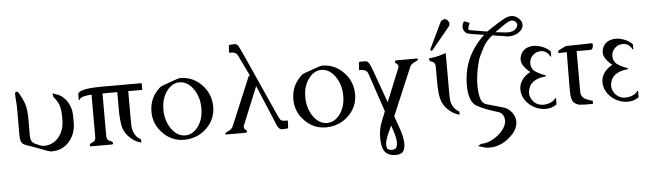

<svg xmlns="http://www.w3.org/2000/svg" viewBox="-57 -975 5009 1487"><g transform="rotate(-5 2447.5 -231.5)"><path d="M155.8 -42Q114.3 -53.2 99.6 -64Q85 -74.2 80.1 -92.8Q75.7 -109.4 75.7 -144L76.2 -313Q76.2 -346.7 75.7 -363.8Q74.2 -393.1 72.3 -413.1Q70.3 -433.1 70.3 -460.9Q70.3 -466.3 79.6 -470.7Q81.5 -471.7 84 -471.7Q88.9 -471.7 95.7 -466.3Q134.3 -402.3 146.5 -355Q154.3 -320.3 155.8 -280.8Q156.2 -265.1 156.2 -248V-206.5Q155.8 -179.7 155.8 -146V-133.3Q155.8 -112.8 158.2 -101.1Q161.6 -79.6 176.8 -67.4Q190.4 -55.7 227.5 -42.5Q240.7 -37.1 252.4 -36.1Q258.3 -35.6 264.2 -35.6Q282.2 -35.6 300.8 -41Q347.7 -53.7 380.4 -98.1Q414.1 -144.5 417.5 -209Q418 -218.8 418 -253.4Q418 -287.6 410.6 -322.3Q402.3 -359.4 371.1 -397.9Q369.1 -400.4 365.2 -403.3L358.9 -435.1L404.3 -418.5Q416 -413.6 427.7 -405.3Q457 -382.3 469.7 -361.8Q494.6 -321.3 500.5 -281.2Q503.9 -257.3 503.9 -206.5Q503.9 -189 502.4 -170.4Q495.1 -95.2 446.8 -43Q399.9 6.8 330.6 11.7Q323.7 12.2 311 12.2Q297.4 11.2 286.1 6.8Z M745.1 -69.3Q745.1 -38.6 769 -30Q793 -21.5 793 -9.8Q793 0 782.7 0H622.1Q612.3 0 612.3 -9.8Q612.3 -21.5 636 -30Q659.7 -38.6 659.7 -69.3V-398.9Q624 -396 599.6 -390.6Q571.8 -384.3 561.5 -364.3H557.6V-407.2Q557.6 -426.3 585.4 -435.8Q613.3 -445.3 649.7 -449Q686 -452.6 720.7 -452.6Q755.4 -452.6 769.5 -453.1H1054.2V-400.9H945.3V-223.1Q945.3 -166 945.8 -138.4Q946.3 -110.8 951.7 -94.7Q966.3 -45.4 1011.7 -18.6V4.9Q958 -7.3 915.5 -52.7Q888.2 -80.6 875.5 -118.2Q865.2 -148.4 860.4 -226.6Q859.9 -234.4 859.9 -305.2V-400.4H745.1Z M1590.3 -224.1Q1590.3 -126.5 1520.8 -58.6Q1451.2 9.3 1350.1 12.2H1342.3Q1248.5 12.2 1179.4 -58.1Q1110.4 -128.4 1110.4 -225.6V-227.1Q1110.8 -334 1190.9 -406.7Q1200.2 -415.5 1218.5 -421.9Q1236.8 -428.2 1265.6 -438.7Q1294.4 -449.2 1319.6 -458Q1344.7 -466.8 1360.4 -466.8H1361.8Q1457 -462.9 1522.9 -393.3Q1588.9 -323.7 1590.3 -227.1ZM1345.7 -434.1Q1288.6 -434.1 1246.3 -377.2Q1204.1 -320.3 1204.1 -234.9Q1204.1 -149.4 1246.8 -86.7Q1289.6 -23.9 1350.6 -21H1357.4Q1414.1 -21 1456.1 -77.6Q1498 -134.3 1498 -219.7Q1498 -305.2 1455.1 -367.9Q1412.1 -430.7 1351.6 -434.1Z M2132.8 -66.9 2156.7 -66.4 2154.3 -13.7Q2154.3 -5.9 2145.5 -4.9L2108.9 -2.9H2106.9Q2081.5 -2.9 2066.4 -40Q2050.8 -78.1 2042 -99.1L1935.5 -353.5L1814.9 -58.6Q1812 -51.8 1812 -45.9Q1812 -42 1813.5 -38.1Q1817.4 -26.9 1827.6 -21.5Q1835 -17.1 1835 -12.2Q1835 -10.3 1834.5 -8.8Q1830.6 0 1822.3 0H1670.4Q1664.6 0 1664.6 -3.9Q1664.6 -5.9 1666 -8.8Q1668.5 -15.1 1680.9 -20.3Q1693.4 -25.4 1705.1 -33.2Q1720.7 -43.5 1728 -61L1878.4 -419.9Q1883.8 -434.6 1885.3 -436.5Q1887.2 -439 1894.5 -439L1816.4 -601.1Q1803.2 -627.4 1772.5 -628.4L1749 -628.9L1752 -681.6V-683.1Q1752 -688.5 1760.7 -689.9L1797.4 -691.4H1798.3Q1816.4 -691.4 1827.1 -671.9Q1837.9 -651.4 1852.1 -621.1L2080.6 -112.8Q2089.8 -92.8 2098.1 -79.8Q2106.4 -66.9 2132.8 -66.9Z M2693.4 -224.1Q2693.4 -126.5 2623.8 -58.6Q2554.2 9.3 2453.1 12.2H2445.3Q2351.6 12.2 2282.5 -58.1Q2213.4 -128.4 2213.4 -225.6V-227.1Q2213.9 -334 2293.9 -406.7Q2303.2 -415.5 2321.5 -421.9Q2339.8 -428.2 2368.7 -438.7Q2397.5 -449.2 2422.6 -458Q2447.8 -466.8 2463.4 -466.8H2464.8Q2560.1 -462.9 2626 -393.3Q2691.9 -323.7 2693.4 -227.1ZM2448.7 -434.1Q2391.6 -434.1 2349.4 -377.2Q2307.1 -320.3 2307.1 -234.9Q2307.1 -149.4 2349.9 -86.7Q2392.6 -23.9 2453.6 -21H2460.4Q2517.1 -21 2559.1 -77.6Q2601.1 -134.3 2601.1 -219.7Q2601.1 -305.2 2558.1 -367.9Q2515.1 -430.7 2454.6 -434.1Z M2966.8 272.5Q2872.6 272.5 2860.8 179.7Q2857.4 153.3 2857.4 128.4Q2857.4 65.9 2878.4 11.7Q2895 -31.2 2911.6 -72.3L2809.6 -375Q2799.8 -402.3 2764.6 -405.8L2739.7 -407.7L2745.1 -462.9Q2745.1 -471.2 2755.4 -471.2H2793.9Q2813 -471.2 2824.7 -449.2Q2835 -429.2 2848.1 -394.5L2939.5 -140.1L3043.9 -396.5Q3046.4 -402.3 3046.4 -409.7Q3046.4 -414.1 3044.9 -418.5Q3040 -430.2 3029.8 -435.1Q3022 -439.5 3022 -444.8Q3022 -445.8 3022.9 -448.7Q3026.4 -457.5 3036.1 -457.5H3195.8Q3202.1 -457.5 3202.1 -453.1Q3202.1 -451.7 3201.2 -448.7Q3198.2 -442.4 3185.1 -436Q3171.4 -430.7 3159.7 -422.9Q3143.1 -412.6 3135.7 -393.6L2980.5 -26.9Q2998.5 21.5 3016.4 74.5Q3034.2 127.4 3039.1 171.4Q3040 181.6 3040 191.4Q3040 222.2 3028.8 243.7Q3013.7 272.5 2966.8 272.5ZM2939 230.5H2940.4Q2972.7 230.5 2979.5 205.1Q2983.4 190.9 2983.4 175.3Q2983.4 161.1 2980.5 146Q2974.6 112.8 2963.6 81.8Q2952.6 50.8 2951.2 42Q2945.3 55.7 2929.9 86.7Q2914.6 117.7 2905.3 148.9Q2898.9 170.4 2898.9 188.5Q2898.9 197.3 2900.4 205.1Q2904.8 229.5 2939 230.5Z M3319.8 -510.7Q3318.4 -509.3 3317.4 -508.8Q3309.6 -504.9 3305.7 -511.7Q3303.7 -515.1 3304.2 -519.5L3400.4 -720.2Q3404.8 -731 3414.1 -735.8Q3425.8 -742.2 3435.1 -742.2Q3452.1 -742.2 3463.4 -722.7Q3469.2 -712.4 3469.2 -703.1Q3469.2 -691.9 3460.9 -682.1ZM3420.4 -150.4Q3420.4 -113.8 3426.3 -94.7Q3441.4 -44.9 3486.3 -18.6V4.9Q3433.6 -7.3 3390.1 -52.7Q3359.4 -85 3346.9 -130.4Q3334.5 -175.8 3334.5 -270V-382.3Q3334.5 -413.1 3310.8 -421.6Q3287.1 -430.2 3287.1 -441.9Q3287.1 -452.1 3296.9 -452.1Q3328.1 -453.6 3358.9 -461.7Q3389.6 -469.7 3420.4 -480.5Z M3791.5 -585.4Q3743.7 -545.9 3725.1 -513.4Q3706.5 -481 3681.6 -427.2Q3670.9 -403.8 3658.7 -347.2Q3646.5 -290.5 3643.6 -230Q3643.1 -217.3 3643.1 -205.6Q3643.1 -158.7 3652.3 -118.7Q3663.6 -68.4 3700.2 -58.1L3833.5 -20Q3868.2 -8.8 3893.1 23.7Q3918 56.2 3918.9 92.8V93.8Q3918.9 148.9 3874.5 195.3Q3846.2 224.6 3814.7 244.6Q3783.2 264.6 3737.8 274.9Q3721.2 278.3 3697.3 278.3Q3688 278.3 3677.2 277.8Q3664.6 276.9 3651.4 272.9L3606.9 259.3L3632.3 244.1H3640.6Q3683.1 241.2 3720.7 220.7Q3758.3 200.2 3785.6 173.3Q3827.1 130.4 3832.5 89.8Q3833 85 3833 79.6Q3833 60.5 3824.2 41.5Q3813 18.1 3782.7 9.3Q3687.5 -18.6 3624.5 -52.5Q3561.5 -86.4 3561.5 -219.2Q3563 -339.4 3606.9 -430.9Q3650.9 -522.5 3729 -594.7L3641.1 -608.4Q3623 -611.3 3606.7 -615.5Q3590.3 -619.6 3580.6 -632.8Q3567.9 -649.4 3567.9 -668.9Q3567.9 -689.5 3582.5 -713.4L3624.5 -697.3Q3621.1 -683.6 3613.3 -663.6Q3610.4 -657.2 3610.4 -652.8Q3610.4 -642.6 3623 -640.6L3754.4 -618.2Q3779.3 -634.8 3835.7 -671.1Q3892.1 -707.5 3920.4 -716.8Q3935.5 -721.7 3949.7 -721.7Q3973.1 -721.7 3994.1 -708Q4027.3 -686 4031.7 -655.3Q4032.2 -651.4 4032.2 -647.5Q4032.2 -621.1 4008.8 -599.1Q3981.9 -573.2 3939.9 -567.9Q3929.7 -566.4 3919.9 -566.4Q3907.7 -566.4 3896.5 -568.8Q3876 -572.3 3858.4 -575.2Q3846.2 -576.7 3826.9 -579.6Q3807.6 -582.5 3791.5 -585.4ZM3817.9 -607.9Q3838.9 -604.5 3892.1 -599.1Q3903.8 -598.1 3914.1 -598.1Q3950.7 -598.1 3968.8 -612.8Q3991.2 -630.9 3991.2 -649.9Q3991.2 -654.3 3990.2 -658.7Q3983.4 -682.1 3954.1 -686.5H3950.7Q3928.2 -686.5 3883.8 -654.3Q3835 -619.1 3817.9 -607.9Z M4241.7 -58.1 4240.2 -9.3Q4204.1 18.1 4156.7 18.1H4153.8Q4104.5 17.1 4063 -6.3Q4025.4 -26.9 4000.2 -61.8Q3975.1 -96.7 3972.2 -137.7Q3971.7 -143.1 3971.7 -148.4Q3971.7 -188.5 3994.1 -220.7Q4019.5 -256.8 4060.1 -277.3Q4027.8 -300.8 4005.9 -336.4Q3993.7 -356.4 3993.7 -378.9Q3993.7 -396 4001 -414.6Q4025.4 -474.1 4102.1 -476.1Q4135.7 -476.1 4172.4 -461.4Q4209 -446.8 4231.9 -421.9V-384.8Q4231.9 -381.8 4229 -381.8Q4226.1 -381.8 4225.1 -384.8Q4200.2 -430.7 4155.3 -430.7Q4146 -430.7 4136.2 -428.7Q4106.4 -422.9 4086.2 -399.2Q4065.9 -375.5 4065.9 -345.2Q4065.9 -298.8 4102.3 -275.9Q4138.7 -252.9 4176.3 -241.2L4175.8 -231.9Q4132.8 -231 4093.8 -210.9Q4054.7 -190.9 4041 -147Q4036.1 -130.9 4036.1 -115.2Q4036.1 -84 4056.6 -56.6Q4086.9 -15.6 4140.1 -15.6Q4166.5 -15.6 4192.9 -25.9Q4219.2 -36.1 4235.4 -58.1Z M4431.6 -407.2 4432.1 -92.8Q4432.1 -49.8 4466.6 -33Q4501 -16.1 4522.5 -13.7V11.2H4456.5Q4438 10.7 4417.7 8.1Q4397.5 5.4 4377.9 -10.7Q4354 -30.8 4353 -92.3Q4352.5 -118.7 4352.5 -142.1Q4352.5 -147.9 4353 -199.7L4355 -405.8Q4318.8 -404.8 4300.8 -403.8H4298.3Q4289.1 -403.8 4288.6 -413.1V-414.1Q4288.6 -421.9 4297.4 -426.3Q4306.2 -431.2 4336.9 -446.3Q4342.8 -449.2 4345.2 -450.7Q4351.1 -453.6 4355 -453.6L4433.1 -454.6L4553.7 -457.5H4554.2Q4561 -457.5 4561 -445.3Q4561 -439 4559.1 -428.7Q4555.2 -406.7 4537.6 -406.7Z M4879.9 -58.1 4878.4 -9.3Q4842.3 18.1 4794.9 18.1H4792Q4742.7 17.1 4701.2 -6.3Q4663.6 -26.9 4638.4 -61.8Q4613.3 -96.7 4610.4 -137.7Q4609.9 -143.1 4609.9 -148.4Q4609.9 -188.5 4632.3 -220.7Q4657.7 -256.8 4698.2 -277.3Q4666 -300.8 4644 -336.4Q4631.8 -356.4 4631.8 -378.9Q4631.8 -396 4639.2 -414.6Q4663.6 -474.1 4740.2 -476.1Q4773.9 -476.1 4810.5 -461.4Q4847.2 -446.8 4870.1 -421.9V-384.8Q4870.1 -381.8 4867.2 -381.8Q4864.3 -381.8 4863.3 -384.8Q4838.4 -430.7 4793.5 -430.7Q4784.2 -430.7 4774.4 -428.7Q4744.6 -422.9 4724.4 -399.2Q4704.1 -375.5 4704.1 -345.2Q4704.1 -298.8 4740.5 -275.9Q4776.9 -252.9 4814.5 -241.2L4814 -231.9Q4771 -231 4731.9 -210.9Q4692.9 -190.9 4679.2 -147Q4674.3 -130.9 4674.3 -115.2Q4674.3 -84 4694.8 -56.6Q4725.1 -15.6 4778.3 -15.6Q4804.7 -15.6 4831.1 -25.9Q4857.4 -36.1 4873.5 -58.1Z"/></g></svg>

Font: Caudex
Style: Regular
Weight: 400
Version: Version 1.04